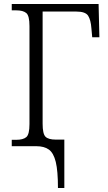

<svg xmlns="http://www.w3.org/2000/svg" viewBox="-20 -734 541 964"><path d="M271 210Q271 124 260 79Q249 34 225.5 17Q202 0 162 0H39V-32H61Q96 -32 112 -45.5Q128 -59 128 -111V-603Q128 -655 112 -668.5Q96 -682 62 -682H39V-714H475L479 -547H443L439 -591Q436 -634 422.5 -655Q409 -676 363 -676H194V-113Q194 -62 208.5 -47.5Q223 -33 261 -33H303V210Z"/></svg>

Font: Noto Serif SemiCondensed Light
Style: Regular
Weight: 300
Width: 4
Designer: Monotype Design Team
Foundry: Monotype Imaging Inc.
Version: Version 2.013